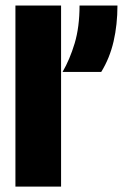

<svg xmlns="http://www.w3.org/2000/svg" viewBox="-20 -687 457 707"><path d="M36.8 0V-666.7H204.9V0ZM210.4 -422.2Q236.8 -467.4 254.9 -527.4Q272.9 -587.5 272.9 -666.7H412.5Q412.5 -596.5 398.3 -534.7Q384 -472.9 352.8 -422.2Z"/></svg>

Font: Afacad Flux Black
Style: Regular
Weight: 900
Designer: Kristian Moeller
Foundry: Dicotype
Version: Version 1.100